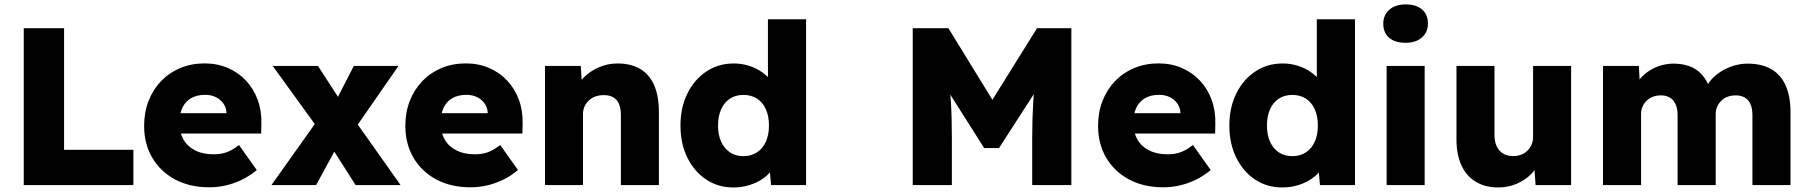

<svg xmlns="http://www.w3.org/2000/svg" viewBox="-20 -826 8074 857"><path d="M86 0V-700H266V-157.3H575.3V0Z M915 10Q826 10 760.5 -25.5Q695 -61 659.2 -122.7Q623.3 -184.3 623.3 -264.3Q623.3 -325 643.3 -376Q663.3 -427 699.5 -464.5Q735.7 -502 785.2 -522.5Q834.7 -543 893.3 -543Q949.7 -543 996.7 -522.8Q1043.7 -502.7 1077.8 -466.3Q1112 -430 1130.2 -380.5Q1148.3 -331 1146.7 -272.7L1145.7 -230H723.3L700.3 -320.7H1008.7L991 -301.7V-321.7Q990 -345.3 977.3 -363.7Q964.7 -382 943.7 -392.3Q922.7 -402.7 896 -402.7Q858.7 -402.7 833 -387.8Q807.3 -373 794 -345.2Q780.7 -317.3 780.7 -277.3Q780.7 -235 798.7 -203.5Q816.7 -172 851 -154.7Q885.3 -137.3 933.7 -137.3Q966.7 -137.3 992.2 -146.7Q1017.7 -156 1046.7 -178.7L1126 -67Q1093.3 -39.7 1058.2 -23Q1023 -6.3 987.2 1.8Q951.3 10 915 10Z M1567.3 0 1463.3 -163 1405 -244.7 1197.3 -531.7H1399.3L1499 -377.7L1562 -291L1768 0ZM1191.7 0 1406.7 -302.7 1497 -195 1391 0ZM1547.3 -227.3 1458.3 -334.7 1559.3 -531.7H1758.7Z M2081 10Q1992 10 1926.5 -25.5Q1861 -61 1825.2 -122.7Q1789.3 -184.3 1789.3 -264.3Q1789.3 -325 1809.3 -376Q1829.3 -427 1865.5 -464.5Q1901.7 -502 1951.2 -522.5Q2000.7 -543 2059.3 -543Q2115.7 -543 2162.7 -522.8Q2209.7 -502.7 2243.8 -466.3Q2278 -430 2296.2 -380.5Q2314.3 -331 2312.7 -272.7L2311.7 -230H1889.3L1866.3 -320.7H2174.7L2157 -301.7V-321.7Q2156 -345.3 2143.3 -363.7Q2130.7 -382 2109.7 -392.3Q2088.7 -402.7 2062 -402.7Q2024.7 -402.7 1999 -387.8Q1973.3 -373 1960 -345.2Q1946.7 -317.3 1946.7 -277.3Q1946.7 -235 1964.7 -203.5Q1982.7 -172 2017 -154.7Q2051.3 -137.3 2099.7 -137.3Q2132.7 -137.3 2158.2 -146.7Q2183.7 -156 2212.7 -178.7L2292 -67Q2259.3 -39.7 2224.2 -23Q2189 -6.3 2153.2 1.8Q2117.3 10 2081 10Z M2412.7 0V-531.7H2572.3L2579 -423.7L2544.3 -411.7Q2555 -448.7 2583.7 -478.2Q2612.3 -507.7 2652.3 -525.2Q2692.3 -542.7 2736.3 -542.7Q2796.3 -542.7 2837.7 -518.2Q2879 -493.7 2900 -445.3Q2921 -397 2921 -326.7V0H2751.3V-313Q2751.3 -342.7 2742.7 -362.5Q2734 -382.3 2716.3 -392.2Q2698.7 -402 2673.7 -401.3Q2653.7 -401.3 2637 -395.2Q2620.3 -389 2608.2 -377.3Q2596 -365.7 2589.2 -350.8Q2582.3 -336 2582.3 -318V0H2498Q2468.3 0 2447 0Q2425.7 0 2412.7 0Z M3253 10.7Q3185 10.7 3131.8 -24.8Q3078.7 -60.3 3048 -122.5Q3017.3 -184.7 3017.3 -265.7Q3017.3 -346 3048.2 -408.5Q3079 -471 3132.7 -506.8Q3186.3 -542.7 3255.3 -542.7Q3291 -542.7 3323.8 -532.2Q3356.7 -521.7 3383 -502.8Q3409.3 -484 3426.5 -459.8Q3443.7 -435.7 3447.7 -409L3407.7 -399V-740H3578V0H3421.7L3411 -120.3L3445 -114.3Q3441.7 -89 3425 -66.5Q3408.3 -44 3382.5 -26.7Q3356.7 -9.3 3323.2 0.7Q3289.7 10.7 3253 10.7ZM3298.3 -129Q3333.3 -129 3359 -146Q3384.7 -163 3398.5 -193.5Q3412.3 -224 3412.3 -265.7Q3412.3 -307.3 3398.5 -338.2Q3384.7 -369 3359 -385.7Q3333.3 -402.3 3298.3 -402.3Q3263.3 -402.3 3238 -385.7Q3212.7 -369 3198.8 -338.2Q3185 -307.3 3185 -265.7Q3185 -224 3198.8 -193.5Q3212.7 -163 3238 -146Q3263.3 -129 3298.3 -129Z M4054 0V-700H4213.3L4468.3 -285L4350.7 -286L4608.7 -700H4762V0H4587.3V-207Q4587.3 -297 4591.8 -369Q4596.3 -441 4607.3 -512L4628 -457.7L4439 -165H4373L4188.3 -456.3L4208.7 -512Q4219.7 -445 4224.2 -374.5Q4228.7 -304 4228.7 -207V0Z M5173 10Q5084 10 5018.5 -25.5Q4953 -61 4917.2 -122.7Q4881.3 -184.3 4881.3 -264.3Q4881.3 -325 4901.3 -376Q4921.3 -427 4957.5 -464.5Q4993.7 -502 5043.2 -522.5Q5092.7 -543 5151.3 -543Q5207.7 -543 5254.7 -522.8Q5301.7 -502.7 5335.8 -466.3Q5370 -430 5388.2 -380.5Q5406.3 -331 5404.7 -272.7L5403.7 -230H4981.3L4958.3 -320.7H5266.7L5249 -301.7V-321.7Q5248 -345.3 5235.3 -363.7Q5222.7 -382 5201.7 -392.3Q5180.7 -402.7 5154 -402.7Q5116.7 -402.7 5091 -387.8Q5065.3 -373 5052 -345.2Q5038.7 -317.3 5038.7 -277.3Q5038.7 -235 5056.7 -203.5Q5074.7 -172 5109 -154.7Q5143.3 -137.3 5191.7 -137.3Q5224.7 -137.3 5250.2 -146.7Q5275.7 -156 5304.7 -178.7L5384 -67Q5351.3 -39.7 5316.2 -23Q5281 -6.3 5245.2 1.8Q5209.3 10 5173 10Z M5703 10.7Q5635 10.7 5581.8 -24.8Q5528.7 -60.3 5498 -122.5Q5467.3 -184.7 5467.3 -265.7Q5467.3 -346 5498.2 -408.5Q5529 -471 5582.7 -506.8Q5636.3 -542.7 5705.3 -542.7Q5741 -542.7 5773.8 -532.2Q5806.7 -521.7 5833 -502.8Q5859.3 -484 5876.5 -459.8Q5893.7 -435.7 5897.7 -409L5857.7 -399V-740H6028V0H5871.7L5861 -120.3L5895 -114.3Q5891.7 -89 5875 -66.5Q5858.3 -44 5832.5 -26.7Q5806.7 -9.3 5773.2 0.7Q5739.7 10.7 5703 10.7ZM5748.3 -129Q5783.3 -129 5809 -146Q5834.7 -163 5848.5 -193.5Q5862.3 -224 5862.3 -265.7Q5862.3 -307.3 5848.5 -338.2Q5834.7 -369 5809 -385.7Q5783.3 -402.3 5748.3 -402.3Q5713.3 -402.3 5688 -385.7Q5662.7 -369 5648.8 -338.2Q5635 -307.3 5635 -265.7Q5635 -224 5648.8 -193.5Q5662.7 -163 5688 -146Q5713.3 -129 5748.3 -129Z M6169.3 0V-531.7H6339V0ZM6254 -635Q6207 -635 6180.7 -657.4Q6154.3 -679.8 6154.3 -720.7Q6154.3 -758.3 6181.1 -782.3Q6207.8 -806.3 6254 -806.3Q6301 -806.3 6327.3 -783.9Q6353.7 -761.5 6353.7 -720.7Q6353.7 -683 6326.9 -659Q6300.2 -635 6254 -635Z M6668.3 10.7Q6609 10.7 6567.2 -14.7Q6525.3 -40 6503.2 -88Q6481 -136 6481 -203.7V-531.7H6650.7V-224.3Q6650.7 -194.3 6660.5 -173.2Q6670.3 -152 6688.8 -140.7Q6707.3 -129.3 6733.7 -129.3Q6753.3 -129.3 6769.7 -135.5Q6786 -141.7 6797.8 -153.3Q6809.7 -165 6816.3 -180.7Q6823 -196.3 6823 -214.3V-531.7H6992.7V0H6834.3L6826.3 -108.7L6857.7 -120.7Q6846.3 -83 6818.5 -53.3Q6790.7 -23.7 6751.7 -6.5Q6712.7 10.7 6668.3 10.7Z M7135 0V-531.7H7295L7300.3 -438.3L7278.7 -439.7Q7291.3 -465.7 7310.2 -484.7Q7329 -503.7 7352.2 -516.5Q7375.3 -529.3 7400.5 -535.7Q7425.7 -542 7450 -542Q7488.3 -542 7520.3 -530.7Q7552.3 -519.3 7576.3 -493.3Q7600.3 -467.3 7615 -422.3L7589 -424.3L7596.7 -439.3Q7610.3 -464.3 7630.8 -483.2Q7651.3 -502 7676.3 -515.3Q7701.3 -528.7 7728 -535.3Q7754.7 -542 7779.7 -542Q7843.3 -542 7886.2 -517.3Q7929 -492.7 7950.5 -444Q7972 -395.3 7972 -325V0H7802V-311.7Q7802 -341.3 7793.5 -360.8Q7785 -380.3 7768.3 -390.3Q7751.7 -400.3 7727 -400.3Q7707.7 -400.3 7691.2 -394.2Q7674.7 -388 7663 -376.3Q7651.3 -364.7 7644.7 -349.8Q7638 -335 7638 -316.7V0H7468V-312.3Q7468 -340.7 7459.3 -360.2Q7450.7 -379.7 7434 -390Q7417.3 -400.3 7393.7 -400.3Q7374.3 -400.3 7358 -394.2Q7341.7 -388 7330 -376.5Q7318.3 -365 7311.7 -350.2Q7305 -335.3 7305 -317.3V0Z"/></svg>

Font: Lexend Medium
Style: Regular
Weight: 500
Designer: Bonnie Shaver-Troup, Thomas Jockin
Foundry: Lexend
Version: Version 1.005